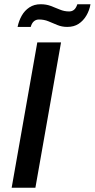

<svg xmlns="http://www.w3.org/2000/svg" viewBox="-20 -886 447 906"><path d="M35 0 156 -686H268L147 0ZM63 -759Q69 -788 82.5 -812Q96 -836 118.5 -851Q141 -866 172 -866Q198 -866 219.5 -858Q241 -850 262 -841Q283 -832 306 -832Q320 -832 329.5 -840Q339 -848 345 -866H407Q402 -837 387.5 -812.5Q373 -788 351 -773.5Q329 -759 297 -759Q272 -759 250.5 -768Q229 -777 208.5 -785.5Q188 -794 164 -794Q150 -794 140 -785.5Q130 -777 125 -759Z"/></svg>

Font: Archivo SemiBold Medium
Style: Italic
Weight: 500
Italic angle: -10°
Version: Version 2.001